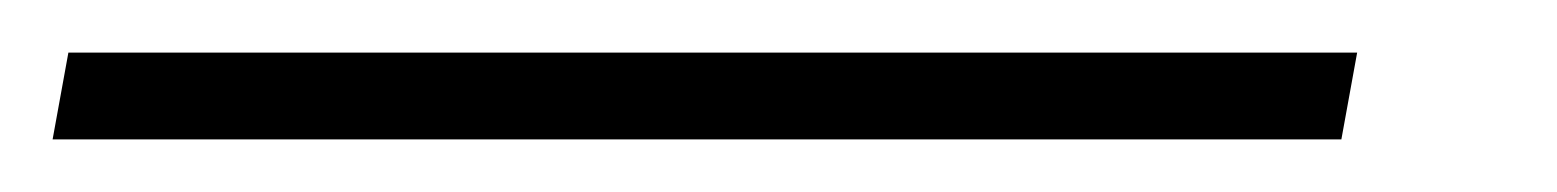

<svg xmlns="http://www.w3.org/2000/svg" viewBox="-91 46 592 73"><path d="M-71 99 -65 66H425L419 99Z"/></svg>

Font: REM Medium Thin
Style: Italic
Weight: 250
Italic angle: -11°
Version: Version 1.005;gftools[0.9.28]